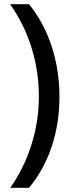

<svg xmlns="http://www.w3.org/2000/svg" viewBox="-20 -736 347 914"><path d="M263 -275C263 -440 215 -597 118 -716H28C118 -589 165 -436 165 -276C165 -120 117 32 29 158H118C215 42 263 -111 263 -275Z"/></svg>

Font: Noto Sans Gujarati SemiCondensed Medium
Style: Regular
Weight: 500
Width: 4
Designer: Jelle Bosma - Monotype Design Team, Universal Thirst
Foundry: Monotype Imaging Inc.
Version: Version 2.106